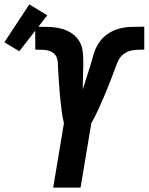

<svg xmlns="http://www.w3.org/2000/svg" viewBox="-112 -857 679 877"><path d="M131 0 180 -294Q173 -324 169 -355.5Q165 -387 162 -419Q159 -451 157 -483Q155 -515 153 -547V-548Q153 -560 152 -573Q151 -586 146 -597Q141 -608 131 -615.5Q121 -623 108.5 -626Q96 -629 83 -629.5Q70 -630 57 -630Q56 -630 55 -630Q54 -630 54 -630H52Q51 -630 50.5 -630Q50 -630 49 -630V-735Q49 -735 49.5 -735Q50 -735 51 -735H52Q53 -735 53 -735Q53 -735 54 -735H56Q84 -735 112 -734Q140 -733 166.5 -726.5Q193 -720 215.5 -705Q238 -690 251 -667.5Q264 -645 266.5 -617Q269 -589 268.5 -561Q268 -533 267 -505Q266 -477 266 -449Q275 -476 283.5 -502.5Q292 -529 300 -555.5Q308 -582 315.5 -608.5Q323 -635 338.5 -659.5Q354 -684 378.5 -701Q403 -718 430 -725.5Q457 -733 484 -734Q511 -735 538 -735Q540 -735 542.5 -735Q545 -735 547 -735V-630Q546 -630 545.5 -630Q545 -630 544 -630H542Q542 -630 541 -630Q540 -630 539 -630Q526 -630 513 -629.5Q500 -629 486.5 -626Q473 -623 460.5 -615.5Q448 -608 439 -597Q430 -586 425 -573Q420 -560 415 -548V-547Q403 -515 390.5 -483Q378 -451 364.5 -419Q351 -387 336.5 -355.5Q322 -324 305 -294L256 0ZM-24 -623 -92 -664 22 -837 104 -787Z"/></svg>

Font: Iosevka SS04 Extrabold
Style: Italic
Weight: 800
Italic angle: -9°
Monospace: yes
Designer: Belleve Invis
Foundry: Belleve Invis
Version: Version 19.0.0; ttfautohint (v1.8.4)